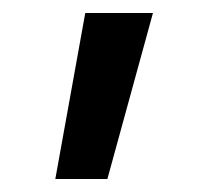

<svg xmlns="http://www.w3.org/2000/svg" viewBox="-20 -125 340 295"><path d="M111 -105H215L145 150H65Z"/></svg>

Font: PT Root UI Medium
Style: Regular
Weight: 500
Designer: Vitaly Kuzmin
Foundry: ParaType Ltd.
Version: Version 2.001G